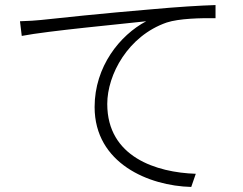

<svg xmlns="http://www.w3.org/2000/svg" viewBox="-20 -723 960 759"><path d="M59 -639 66 -581C168 -601 471 -629 558 -639C454 -584 354 -460 354 -300C354 -77 569 12 736 16L754 -36C599 -41 404 -102 404 -312C404 -428 486 -581 639 -634C688 -650 774 -652 832 -651V-703C769 -701 686 -696 576 -686C395 -671 195 -650 142 -644C122 -642 96 -640 59 -639Z"/></svg>

Font: GenEiGothic-pro-Light
Style: Regular
Weight: 300
Designer: Ryoko NISHIZUKA (kana & ideographs); Paul D. Hunt (Latin, Greek & Cyrillic); Wenlong ZHANG (bopomofo); Sandoll Communica
Foundry: Adobe Systems Incorporated; o_tamon
Version: Version 1.000.140830